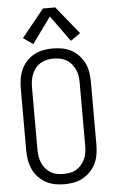

<svg xmlns="http://www.w3.org/2000/svg" viewBox="-63 -1009 626 1058"><g transform="rotate(-5 250.0 -479.5)"><path d="M250 8Q277 8 303.5 3Q330 -2 353 -15Q376 -28 394.5 -47.5Q413 -67 424.5 -91.5Q436 -116 440 -142Q444 -168 444 -195V-540Q444 -567 440 -593.5Q436 -620 424.5 -644Q413 -668 394.5 -688Q376 -708 353 -720.5Q330 -733 303.5 -738Q277 -743 250 -743Q223 -743 197 -738Q171 -733 147.5 -720.5Q124 -708 105.5 -688Q87 -668 76 -644Q65 -620 60.5 -593.5Q56 -567 56 -540V-195Q56 -168 60.5 -142Q65 -116 76 -91.5Q87 -67 105.5 -47.5Q124 -28 147.5 -15Q171 -2 197 3Q223 8 250 8ZM250 -49Q231 -49 212.5 -52.5Q194 -56 178 -66Q162 -76 150 -90.5Q138 -105 131 -122Q124 -139 121 -157.5Q118 -176 118 -195V-540Q118 -559 121 -577.5Q124 -596 131 -613Q138 -630 150 -645Q162 -660 178 -669.5Q194 -679 212.5 -683Q231 -687 250 -687Q269 -687 287.5 -683Q306 -679 322 -669.5Q338 -660 350 -645Q362 -630 369.5 -613Q377 -596 379.5 -577.5Q382 -559 382 -540V-195Q382 -176 379.5 -157.5Q377 -139 369.5 -122Q362 -105 350 -90.5Q338 -76 322 -66Q306 -56 287.5 -52.5Q269 -49 250 -49ZM146 -776 250 -920 354 -776 408 -814 284 -967H216L92 -814Z"/></g></svg>

Font: Iosevka SS09 Light
Style: Regular
Weight: 300
Monospace: yes
Designer: Belleve Invis
Foundry: Belleve Invis
Version: Version 5.2.1; ttfautohint (v1.8.3)